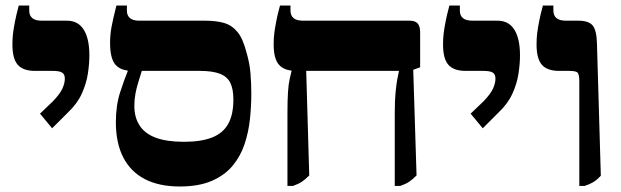

<svg xmlns="http://www.w3.org/2000/svg" viewBox="-20 -667 2251 696"><path d="M169 -202 125 -255 172 -300Q197 -326 206 -345.5Q215 -365 215 -382Q215 -398 205 -404Q195 -410 172 -410H107Q64 -410 44.5 -432Q25 -454 25 -506Q25 -529 27.5 -548Q30 -567 34.5 -590Q39 -613 48 -647H86V-628Q86 -611 97 -601.5Q108 -592 132 -592H223Q263 -592 283.5 -559.5Q304 -527 304 -466Q304 -436 298.5 -400Q293 -364 276.5 -327.5Q260 -291 226 -259Z M632 9Q556 9 504.5 -18Q453 -45 426.5 -97Q400 -149 400 -224Q400 -285 415.5 -332.5Q431 -380 443 -409V-448H494V-410Q488 -390 481.5 -369.5Q475 -349 471 -327.5Q467 -306 467 -283Q467 -241 486.5 -211.5Q506 -182 545.5 -167.5Q585 -153 647 -153Q709 -153 748.5 -168.5Q788 -184 807 -217.5Q826 -251 826 -306Q826 -344 815 -366.5Q804 -389 777.5 -399.5Q751 -410 704 -410H461Q418 -410 398.5 -432.5Q379 -455 379 -512Q379 -540 384 -568Q389 -596 402 -647H440V-628Q440 -611 451 -601.5Q462 -592 485 -592H725Q763 -592 791.5 -584Q820 -576 840.5 -551.5Q861 -527 874 -475Q885 -438 888 -401Q891 -364 891 -327Q891 -282 886 -235Q881 -188 866.5 -144.5Q852 -101 823.5 -66.5Q795 -32 748 -11.5Q701 9 632 9Z M1411 7V-255Q1411 -304 1414 -333Q1417 -362 1420 -379Q1423 -396 1426 -408V-410H1054Q1011 -410 991.5 -432Q972 -454 972 -506Q972 -529 974.5 -548Q977 -567 981.5 -590.5Q986 -614 995 -647H1033V-629Q1033 -611 1044 -601.5Q1055 -592 1079 -592H1465Q1485 -592 1494 -582Q1503 -572 1503 -550V-423L1478 -414L1490 -31Q1475 -16 1463 -8Q1451 0 1431 7ZM1022 7V-255Q1022 -304 1024 -333.5Q1026 -363 1030 -380.5Q1034 -398 1037 -410V-445H1089L1101 -31Q1086 -16 1074 -8Q1062 0 1042 7Z M1730 -202 1686 -255 1733 -300Q1758 -326 1767 -345.5Q1776 -365 1776 -382Q1776 -398 1766 -404Q1756 -410 1733 -410H1668Q1625 -410 1605.5 -432Q1586 -454 1586 -506Q1586 -529 1588.5 -548Q1591 -567 1595.5 -590Q1600 -613 1609 -647H1647V-628Q1647 -611 1658 -601.5Q1669 -592 1693 -592H1784Q1824 -592 1844.5 -559.5Q1865 -527 1865 -466Q1865 -436 1859.5 -400Q1854 -364 1837.5 -327.5Q1821 -291 1787 -259Z M2080 7V-372Q2080 -397 2074 -403.5Q2068 -410 2044 -410H2007Q1964 -410 1944.5 -432Q1925 -454 1925 -506Q1925 -529 1927.5 -548Q1930 -567 1934.5 -590.5Q1939 -614 1948 -647H1986V-629Q1986 -611 1997 -601.5Q2008 -592 2032 -592H2077Q2114 -592 2128.5 -574.5Q2143 -557 2144 -508L2158 -30Q2142 -13 2128.5 -5.5Q2115 2 2099 7Z"/></svg>

Font: Noto Serif Hebrew ExtraBold
Style: Regular
Weight: 800
Version: Version 2.003